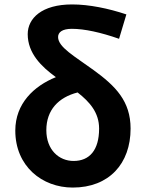

<svg xmlns="http://www.w3.org/2000/svg" viewBox="-20 -832 656 866"><path d="M312 -106C246 -106 189 -156 189 -245C189 -336 244 -393 330 -415C385 -372 427 -324 427 -252C427 -154 383 -106 312 -106ZM550 -767C469 -794 382 -812 305 -812C168 -812 105 -749 105 -678C105 -592 166 -532 232 -484C133 -444 49 -365 49 -243C49 -82 170 14 308 14C472 14 569 -94 569 -252C569 -376 501 -444 402 -516C317 -578 242 -619 242 -665C242 -686 260 -702 304 -702C361 -702 434 -686 517 -657Z"/></svg>

Font: Source Han Sans SC Bold
Style: Regular
Weight: 700
Designer: Ryoko NISHIZUKA (kana & ideographs); Paul D. Hunt (Latin, Greek & Cyrillic); Wenlong ZHANG (bopomofo); Sandoll Communica
Foundry: Adobe Systems Incorporated
Version: Version 1.001;PS 1.001;hotconv 1.0.78;makeotf.lib2.5.61930